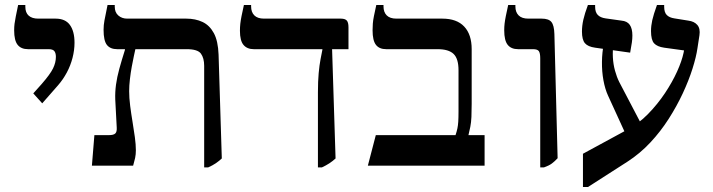

<svg xmlns="http://www.w3.org/2000/svg" viewBox="-20 -667 2872 773"><path d="M150 -251 114 -291 148 -329Q182 -368 193.5 -391.5Q205 -415 205 -438Q205 -453 199 -461Q193 -469 176 -469H93Q65 -469 51 -486.5Q37 -504 37 -545Q37 -559 38.5 -571Q40 -583 43.5 -600.5Q47 -618 53 -647H82V-640Q82 -616 95.5 -604Q109 -592 134 -592H204Q243 -592 261.5 -566.5Q280 -541 280 -495Q280 -465 272 -434Q264 -403 249 -375Q234 -347 214 -324Z M802 7V-402Q802 -433 789 -451Q776 -469 732 -469H452Q424 -469 410.5 -486Q397 -503 397 -547Q397 -566 400.5 -584.5Q404 -603 413 -647H442V-640Q442 -617 456.5 -604.5Q471 -592 492 -592H730Q767 -592 795.5 -578.5Q824 -565 841 -533.5Q858 -502 860 -447L873 -29Q861 -18 848.5 -9.5Q836 -1 818 7ZM350 0 360 -123H419Q437 -123 444 -129.5Q451 -136 450 -153L444 -267Q443 -296 447 -326Q451 -356 460.5 -390.5Q470 -425 483 -466V-496H525V-469Q523 -460 519 -441.5Q515 -423 510.5 -398.5Q506 -374 503 -348Q500 -322 500 -300Q500 -273 504 -241.5Q508 -210 513.5 -177Q519 -144 523 -114.5Q527 -85 527 -62Q527 -45 524 -31Q521 -17 516 0Z M1260 7V-295Q1260 -340 1263 -372.5Q1266 -405 1270.5 -428.5Q1275 -452 1278 -467V-469H1002Q975 -469 960.5 -486Q946 -503 946 -543Q946 -558 947.5 -571.5Q949 -585 952.5 -602.5Q956 -620 962 -647H991V-641Q991 -618 1004 -605Q1017 -592 1043 -592H1352Q1369 -592 1376 -584.5Q1383 -577 1383 -557V-469H1317L1331 -29Q1319 -18 1306 -9.5Q1293 -1 1276 7Z M1461 0 1493 -123H1814Q1819 -138 1821.5 -150Q1824 -162 1825 -177.5Q1826 -193 1826 -219V-384Q1826 -431 1806 -450Q1786 -469 1742 -469H1535Q1507 -469 1493.5 -486.5Q1480 -504 1480 -545Q1480 -559 1481 -572Q1482 -585 1485.5 -602.5Q1489 -620 1495 -647H1524V-641Q1524 -618 1537 -605Q1550 -592 1576 -592H1761Q1819 -592 1849 -560Q1879 -528 1879 -469V-249Q1879 -219 1878 -196.5Q1877 -174 1873.5 -156.5Q1870 -139 1866 -123H1931V0Z M2155 7V-432Q2155 -453 2149.5 -461Q2144 -469 2126 -469H2066Q2038 -469 2024 -486.5Q2010 -504 2010 -545Q2010 -559 2011.5 -572Q2013 -585 2016.5 -602.5Q2020 -620 2026 -647H2055V-641Q2055 -618 2068 -605Q2081 -592 2107 -592H2161Q2189 -592 2200 -578.5Q2211 -565 2212 -530L2225 -30Q2213 -17 2201.5 -8.5Q2190 0 2170 7Z M2327 86V-48L2502 -143Q2550 -168 2589 -208Q2628 -248 2657.5 -292.5Q2687 -337 2706 -379Q2725 -421 2732 -454L2734 -464L2654 -475Q2626 -479 2613.5 -492.5Q2601 -506 2601 -542Q2601 -563 2606 -585.5Q2611 -608 2625 -647H2654V-640Q2654 -617 2664.5 -606.5Q2675 -596 2695 -593L2751 -584Q2775 -581 2787.5 -566.5Q2800 -552 2796 -525L2788 -473Q2783 -438 2768 -390.5Q2753 -343 2729 -291.5Q2705 -240 2672.5 -189Q2640 -138 2598.5 -93.5Q2557 -49 2506 -16L2347 86ZM2504 -116 2428 -282Q2416 -308 2409.5 -343.5Q2403 -379 2403.5 -418Q2404 -457 2411 -490L2450 -488Q2446 -463 2447.5 -435.5Q2449 -408 2456 -382.5Q2463 -357 2473 -337L2572 -148ZM2517 -455 2376 -475Q2347 -479 2335 -493Q2323 -507 2323 -540Q2323 -563 2328.5 -587.5Q2334 -612 2347 -647H2376V-640Q2376 -618 2386.5 -607Q2397 -596 2418 -593L2482 -584Q2505 -582 2515.5 -567Q2526 -552 2526 -524Q2526 -511 2524 -496.5Q2522 -482 2517 -455Z"/></svg>

Font: Noto Serif Hebrew Medium
Style: Regular
Weight: 500
Version: Version 2.003